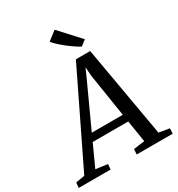

<svg xmlns="http://www.w3.org/2000/svg" viewBox="-292 -1131 1177 1273"><g transform="rotate(-30 297.0 -494.0)"><path d="M-65.5 0 -61.5 -40 6.5 -51.5 344.5 -748H454L575.5 -53.5L656 -40L653.5 0H378.5L380.5 -40L465.5 -51.5L439 -217.5H167L91.5 -52.5L182 -40L178.5 0ZM192.5 -274H430L378.5 -601L373 -670L345 -606.5ZM421 -801.5Q403.5 -810.5 379.5 -826.5Q355.5 -842.5 330.8 -862Q306 -881.5 284.8 -901Q263.5 -920.5 252 -936L320.5 -988.5L462.5 -833.5Z"/></g></svg>

Font: Merriweather Light 18pt
Style: Italic
Weight: 400
Italic angle: -7.8°
Version: Version 2.101